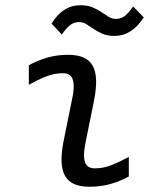

<svg xmlns="http://www.w3.org/2000/svg" viewBox="-29 -710 599 739"><path d="M466.8 -30.8Q433.1 -12.2 395.8 -1.7Q358.4 8.8 315.9 8.8Q281.2 8.8 257.8 -1Q234.4 -10.7 221.9 -32Q209.5 -53.2 208 -86.4Q206.5 -119.6 215.8 -167L249 -331.1Q254.9 -358.9 254.6 -377.7Q254.4 -396.5 249.5 -407.7Q244.6 -418.9 235.1 -423.6Q225.6 -428.2 212.9 -428.2Q179.7 -428.2 147.5 -415.3Q115.2 -402.3 82 -383.8V-459Q115.7 -477.5 153.1 -488.3Q190.4 -499 232.9 -499Q267.6 -499 291 -489.3Q314.5 -479.5 326.9 -458.3Q339.4 -437 340.8 -403.8Q342.3 -370.6 333 -323.2L299.8 -159.2Q294.4 -130.9 294.4 -112.3Q294.4 -93.8 299.6 -82.5Q304.7 -71.3 314 -66.7Q323.2 -62 335.9 -62Q369.1 -62 401.4 -75Q433.6 -87.9 466.8 -106ZM169.4 -619.1Q212.9 -689.9 280.3 -689.9Q308.6 -689.9 327.6 -681.6Q346.7 -673.3 361.3 -663.6Q376 -653.8 388.7 -645.5Q401.4 -637.2 418 -637.2Q438 -637.2 453.6 -650.6Q469.2 -664.1 483.4 -685.1L524.4 -643.1Q478.5 -571.8 412.1 -571.8Q383.8 -571.8 365 -580.1Q346.2 -588.4 331.5 -598.4Q316.9 -608.4 304 -616.7Q291 -625 274.4 -625Q254.4 -625 238.8 -611.6Q223.1 -598.1 209 -577.1ZM-8.8 -490.2Z"/></svg>

Font: Code New Roman
Style: Italic
Weight: 400
Italic angle: -11°
Monospace: yes
Designer: Sam Radian
Foundry: Code New Roman
Version: Version 1.508 October 19, 2014